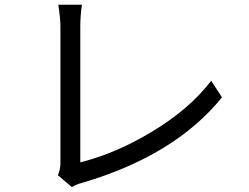

<svg xmlns="http://www.w3.org/2000/svg" viewBox="-20 -764 1040 802"><path d="M280.3 17.6 221.7 -32.2Q232.4 -56.6 232.4 -81.1V-653.3Q232.4 -685.5 223.6 -744.1H322.3Q315.4 -699.2 315.4 -653.3V-85.9Q464.8 -123 618.7 -216.3Q772.5 -309.6 862.3 -426.8L907.2 -357.4Q710.9 -114.3 322.3 0Q295.9 6.8 280.3 17.6Z"/></svg>

Font: Gen Shin Gothic Monospace Regular
Style: Regular
Weight: 400
Designer: [Source Han Sans]
Ryoko NISHIZUKA  (kana & ideographs); Paul D. Hunt (Latin, Greek & Cyrillic); Wenlong ZHANG  (bopomofo
Version: Version 1.002.20150607